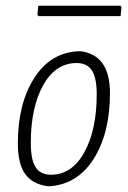

<svg xmlns="http://www.w3.org/2000/svg" viewBox="-20 -640 444 667"><path d="M398 -620 402 -616 399 -584H114L110 -589L113 -620ZM253 -462H260Q362 -449 362 -317Q362 -178 306 -89Q250 0 153 7H146Q93 0 67.5 -35.5Q42 -71 42 -142Q42 -280 99 -369Q156 -458 253 -462ZM246 -421Q173 -421 130 -344Q87 -267 87 -143Q87 -86 103.5 -59.5Q120 -33 157 -33Q230 -33 273 -111Q316 -189 316 -313Q316 -369 299.5 -395Q283 -421 246 -421Z"/></svg>

Font: Alegreya Sans SC Light
Style: Italic
Weight: 300
Italic angle: -7°
Designer: Juan Pablo del Peral
Foundry: Huerta Tipografica
Version: Version 2.007